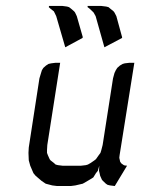

<svg xmlns="http://www.w3.org/2000/svg" viewBox="-20 -622 485 642"><path d="M75.2 -110.8 76.2 -128.9 111.8 -359.9 117.2 -377.9 120.1 -387.2 125 -395 133.8 -402.8 142.1 -408.2 150.9 -410.2 166 -412.1H181.2L138.2 -137.2L137.2 -120.1V-110.8L140.1 -103L146 -89.8L148.9 -85.9L160.2 -77.1L166 -71.8L173.8 -69.8L189 -67.9H251L267.1 -69.8L273.9 -71.8L283.2 -77.1L295.9 -85.9L300.8 -89.8L310.1 -103L315.9 -110.8L318.8 -120.1L323.2 -137.2L357.9 -359.9L362.8 -377.9L367.2 -387.2L372.1 -395L380.9 -402.8L390.1 -408.2L397 -410.2L413.1 -412.1H429.2L379.9 -103L378.9 -94.2L379.9 -89.8L381.8 -81.1L386.2 -75.2L394 -69.8L397 -68.8L404.8 -67.9L363.8 0L348.1 -2L339.8 -3.9L334 -7.8L324.2 -17.1L320.8 -21L314.9 -34.2L313 -43L311 -50.8L312 -67.9L307.1 -50.8L300.8 -43L292 -28.8L286.1 -24.9L272.9 -17.1L256.8 -7.8L231.9 -2L216.8 0H170.9L154.8 -2L132.8 -7.8L119.1 -17.1L99.1 -34.2L91.8 -43L81.1 -67.9L76.2 -85.9ZM143.1 -598.1 144 -602.1H189L204.1 -600.1L210.9 -598.1L217.8 -592.8L228 -584L231 -580.1L236.8 -567.9L256.8 -498L255.9 -495.1L198.2 -463.9L168 -567.9L162.1 -580.1L160.2 -584L148.9 -592.8ZM272.9 -598.1V-602.1H318.8L335 -600.1L342.8 -598.1L349.1 -592.8L359.9 -584L362.8 -580.1L369.1 -567.9L388.2 -498V-495.1L329.1 -463.9L299.8 -567.9L293 -580.1L289.1 -584L279.8 -592.8Z"/></svg>

Font: Petahja
Style: Italic
Weight: 400
Designer: T. Christopher White
Version: Version 1.1